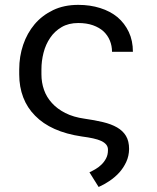

<svg xmlns="http://www.w3.org/2000/svg" viewBox="-20 -558 640 785"><path d="M299.8 -538.1Q241.7 -538.1 197 -516.6Q152.3 -495.1 121.6 -459Q90.8 -422.4 74.7 -374.8Q58.6 -327.1 58.6 -274.4V-253.9Q58.6 -202.6 75 -159.9Q91.3 -117.2 123.5 -85Q155.3 -52.2 203.1 -30.8Q251 -9.3 314.5 0Q340.8 3.4 360.8 7.8Q380.9 12.2 394.5 18.6Q407.7 24.9 414.8 33.9Q421.9 43 421.4 55.7Q421.4 75.2 413.6 89.8Q405.8 104.5 394.5 115.2Q382.8 126.5 369.6 134Q356.4 141.6 345.7 146.5L383.3 206.5Q405.3 196.8 427.2 182.1Q449.2 167.5 467.3 147.9Q484.9 128.4 496.1 104.2Q507.3 80.1 507.8 51.3Q507.8 19 495.1 -2.2Q482.4 -23.4 458.5 -37.1Q434.6 -50.8 400.9 -58.8Q367.2 -66.9 325.2 -72.8Q280.3 -79.1 247.1 -95.9Q213.9 -112.8 192.4 -136.7Q170.4 -160.6 159.9 -190.7Q149.4 -220.7 149.4 -253.9V-274.4Q149.4 -308.6 158 -342.3Q166.5 -376 185.1 -403.3Q203.1 -430.2 231.7 -447Q260.3 -463.9 299.8 -463.9Q334.5 -463.9 360.4 -454.6Q386.2 -445.3 403.3 -429.7Q420.4 -413.6 429.2 -392.1Q438 -370.6 438 -346.2H523.4Q523.4 -391.6 506.6 -427.2Q489.7 -462.9 460.4 -487.8Q430.7 -512.2 389.6 -525.1Q348.6 -538.1 299.8 -538.1Z"/></svg>

Font: RobotoMono Nerd Font
Style: Regular
Weight: 400
Monospace: yes
Designer: Google
Version: Version 3.000;Nerd Fonts 3.2.1